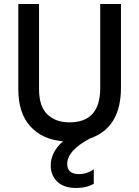

<svg xmlns="http://www.w3.org/2000/svg" viewBox="-20 -694 692 954"><path d="M581 -258Q581 -59 427 -6Q314 54 314 120Q314 171 372 171Q413 171 446 147V219Q410 240 359 240Q297 240 264.5 208.5Q232 177 232 128Q232 62 293 8Q189 -1 130 -67Q71 -133 71 -250V-674H174V-251Q174 -165 215.5 -125.5Q257 -86 325 -86Q478 -86 478 -256V-674H581Z"/></svg>

Font: Hind Siliguri Medium
Style: Regular
Weight: 500
Designer: Jyotish Sonowal
Foundry: Indian Type Foundry
Version: Version 1.001;PS 1.0;hotconv 1.0.86;makeotf.lib2.5.63406; tt